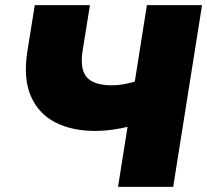

<svg xmlns="http://www.w3.org/2000/svg" viewBox="-20 -725 804 745"><path d="M438 0 475 -233Q453 -227 417.5 -222Q382 -217 348 -217Q259 -217 194 -250.5Q129 -284 99.5 -352.5Q70 -421 86 -525L115 -705H329L301 -531Q289 -457 316.5 -425.5Q344 -394 414 -394Q435 -394 456.5 -397.5Q478 -401 503 -408L550 -705H764L652 0Z"/></svg>

Font: Winston Black
Style: Italic
Weight: 900
Italic angle: -9°
Designer: Original fonts by Vernon Adams / Changes by Cristiano Sobral
Foundry: VOriginal fonts by Vernon Adams / Changes by Cristiano Sobral
Version: Version 2.503;July 17, 2020;FontCreator 13.0.0.2655 64-bit